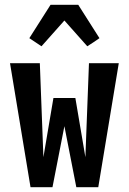

<svg xmlns="http://www.w3.org/2000/svg" viewBox="-20 -785 540 805"><path d="M108 0 22 -520H147L162 -126L204 -374H296L338 -126L353 -520H478L392 0H300L250 -256L200 0ZM346 -591 250 -699 154 -591 103 -625 192 -765H308L397 -625Q384 -616 371.5 -607.5Q359 -599 346 -591Z"/></svg>

Font: Iosevka SS18 Extrabold
Style: Regular
Weight: 800
Monospace: yes
Designer: Belleve Invis
Foundry: Belleve Invis
Version: Version 25.1.1; ttfautohint (v1.8.4)